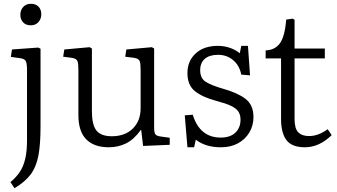

<svg xmlns="http://www.w3.org/2000/svg" viewBox="-20 -760 1771 1009"><path d="M142 -627Q116 -627 101.5 -642.5Q87 -658 87 -682Q87 -707 102 -723.5Q117 -740 142 -740Q168 -740 182.5 -725Q197 -710 197 -685Q197 -661 182 -644Q167 -627 142 -627ZM56 229 35 197Q65 172 84 143.5Q103 115 112.5 75Q122 35 122 -24V-389Q122 -427 115.5 -439Q109 -451 87 -454L37 -461L43 -500L181 -510L193 -504V-94Q193 -2 182 57Q171 116 141.5 156Q112 196 56 229Z M552 14Q474 14 433 -28Q392 -70 392 -155V-394Q392 -426 387 -439Q382 -452 358 -456L312 -462L318 -500L451 -512L463 -505V-175Q463 -105 486.5 -74.5Q510 -44 568 -44Q637 -44 678 -84.5Q719 -125 719 -191V-394Q719 -426 714 -439Q709 -452 685 -456L638 -462L644 -500L778 -512L790 -505V-90Q790 -64 796 -55Q802 -46 822 -43L872 -36V1L732 7L722 -77H720Q684 -27 642.5 -6.5Q601 14 552 14Z M965 14 951 -154 993 -157Q1030 -37 1140 -37Q1190 -37 1217 -63Q1244 -89 1244 -131Q1244 -157 1232.5 -174Q1221 -191 1193.5 -204Q1166 -217 1116 -230Q1045 -249 1005 -280.5Q965 -312 965 -376Q965 -439 1008 -479Q1051 -519 1125 -519Q1158 -519 1188.5 -508.5Q1219 -498 1240 -480L1248 -519H1283L1294 -364L1248 -368Q1238 -417 1204.5 -444.5Q1171 -472 1126 -472Q1081 -472 1056.5 -451Q1032 -430 1032 -391Q1032 -348 1062 -329.5Q1092 -311 1151 -294Q1227 -273 1269.5 -241Q1312 -209 1312 -145Q1312 -100 1290.5 -64Q1269 -28 1231 -7Q1193 14 1141 14Q1060 14 1009 -26L1000 14Z M1582 14Q1514 14 1485.5 -23.5Q1457 -61 1457 -135V-453H1376V-495Q1425 -497 1451 -532.5Q1477 -568 1484 -657L1518 -662L1528 -656V-505H1687V-453H1528V-135Q1528 -84 1547.5 -64.5Q1567 -45 1604 -45Q1653 -45 1702 -81L1723 -50Q1658 14 1582 14Z"/></svg>

Font: Literata 12pt Light
Style: Regular
Weight: 300
Designer: Latin by Veronika Burian and Jose Scaglione. Greek by Irene Vlachou. Cyrillic by Vera Evstafieva.
Foundry: TypeTogether
Version: Version 3.002